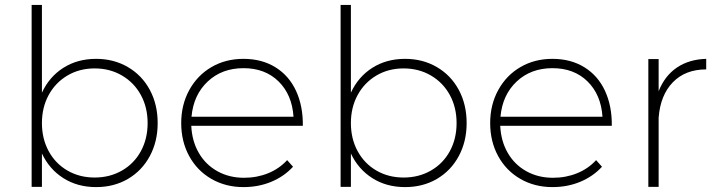

<svg xmlns="http://www.w3.org/2000/svg" viewBox="-20 -762 2910 783"><path d="M623 -260Q623 -185 591 -125.5Q559 -66 502 -32.5Q445 1 372 1Q296 1 238.5 -35.5Q181 -72 151 -136V0H109V-742H151V-384Q181 -449 238.5 -485.5Q296 -522 372 -522Q444 -522 501.5 -488.5Q559 -455 591 -395.5Q623 -336 623 -260ZM582 -260Q582 -324 554.5 -374.5Q527 -425 477.5 -454Q428 -483 366 -483Q304 -483 255 -454Q206 -425 178.5 -374.5Q151 -324 151 -260Q151 -196 178.5 -145.5Q206 -95 255 -66.5Q304 -38 366 -38Q428 -38 477.5 -66.5Q527 -95 554.5 -145.5Q582 -196 582 -260Z M1215 -249H760Q763 -186 791 -138Q819 -90 867 -63.5Q915 -37 975 -37Q1028 -37 1073.5 -55.5Q1119 -74 1151 -109L1175 -82Q1138 -42 1086 -20.5Q1034 1 973 1Q900 1 842 -32.5Q784 -66 751.5 -125.5Q719 -185 719 -260Q719 -335 752 -395Q785 -455 842.5 -488.5Q900 -522 973 -522Q1048 -522 1103.5 -487.5Q1159 -453 1187.5 -391Q1216 -329 1215 -249ZM1177 -286Q1171 -376 1116 -430Q1061 -484 973 -484Q885 -484 827 -429.5Q769 -375 761 -286Z M1883 -260Q1883 -185 1851 -125.5Q1819 -66 1762 -32.5Q1705 1 1632 1Q1556 1 1498.5 -35.5Q1441 -72 1411 -136V0H1369V-742H1411V-384Q1441 -449 1498.5 -485.5Q1556 -522 1632 -522Q1704 -522 1761.5 -488.5Q1819 -455 1851 -395.5Q1883 -336 1883 -260ZM1842 -260Q1842 -324 1814.5 -374.5Q1787 -425 1737.5 -454Q1688 -483 1626 -483Q1564 -483 1515 -454Q1466 -425 1438.5 -374.5Q1411 -324 1411 -260Q1411 -196 1438.5 -145.5Q1466 -95 1515 -66.5Q1564 -38 1626 -38Q1688 -38 1737.5 -66.5Q1787 -95 1814.5 -145.5Q1842 -196 1842 -260Z M2475 -249H2020Q2023 -186 2051 -138Q2079 -90 2127 -63.5Q2175 -37 2235 -37Q2288 -37 2333.5 -55.5Q2379 -74 2411 -109L2435 -82Q2398 -42 2346 -20.5Q2294 1 2233 1Q2160 1 2102 -32.5Q2044 -66 2011.5 -125.5Q1979 -185 1979 -260Q1979 -335 2012 -395Q2045 -455 2102.5 -488.5Q2160 -522 2233 -522Q2308 -522 2363.5 -487.5Q2419 -453 2447.5 -391Q2476 -329 2475 -249ZM2437 -286Q2431 -376 2376 -430Q2321 -484 2233 -484Q2145 -484 2087 -429.5Q2029 -375 2021 -286Z M2860 -522V-479Q2775 -479 2724 -426.5Q2673 -374 2666 -282V0H2624V-521H2666V-390Q2691 -453 2740.5 -486.5Q2790 -520 2860 -522Z"/></svg>

Font: TypoPRO Montserrat
Style: Regular
Weight: 275
Designer: Julieta Ulanovsky
Foundry: Julieta Ulanovsky
Version: Version 6.001